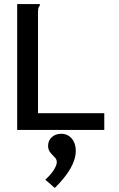

<svg xmlns="http://www.w3.org/2000/svg" viewBox="-20 -643 590 950"><path d="M65 -623H177V-615Q171 -609 169.5 -601.5Q168 -594 168 -578V-83H496V0H65ZM251 287 204 246Q230 223 245.5 199Q261 175 261 159Q261 145 250 134.5Q239 124 228.5 111Q218 98 218 79Q218 52 236.5 35.5Q255 19 283 19Q315 19 335 42.5Q355 66 355 103Q355 185 251 287Z"/></svg>

Font: Inconsolata SemiExpanded SemiBold
Style: Regular
Weight: 600
Width: 6
Monospace: yes
Designer: Raph Levien, Cyreal, Brenton Simpson
Foundry: Raph Levien, Cyreal, Google
Version: Version 3.001; ttfautohint (v1.8.2.53-6de2)